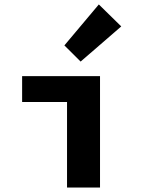

<svg xmlns="http://www.w3.org/2000/svg" viewBox="-20 -835 640 855"><path d="M278.5 0V-380.8H78.5V-496.1H425.4V0ZM339.1 -560.8 266.7 -632.8 420.1 -815.2 519.9 -717.4Z"/></svg>

Font: Source Code Pro ExtraLight
Style: Regular
Weight: 200
Monospace: yes
Designer: Paul D. Hunt, Teo Tuominen
Foundry: Adobe
Version: Version 1.026;hotconv 1.1.0;makeotfexe 2.6.0